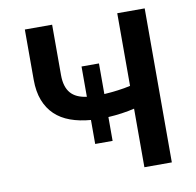

<svg xmlns="http://www.w3.org/2000/svg" viewBox="-81 -810 913 893"><g transform="rotate(-10 376.0 -363.5)"><path d="M405.5 -367.5Q436.8 -369.3 469.6 -373.6Q502.5 -377.8 529.8 -384.2V-727.3H659.4V0H529.8V-276.6Q502.5 -269.9 470.2 -265.3Q437.9 -260.7 405.5 -258.9V-146.3H323.2V-259.6Q269.9 -263.8 227.3 -279.3Q184.7 -294.7 155 -323Q125.4 -351.2 109.4 -392.6Q93.4 -433.9 93.4 -490.1V-727.3H222.3V-490.1Q222.3 -461.3 228.7 -440Q235.1 -418.7 247.7 -404.1Q260.3 -389.6 279.1 -381Q297.9 -372.5 323.2 -369V-512.1H405.5Z"/></g></svg>

Font: Interop SemBd
Style: Regular
Weight: 600
Designer: Rasmus Andersson, Google, Jang Haemin
Foundry: jhaemin
Version: Version 1.008